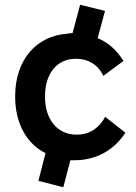

<svg xmlns="http://www.w3.org/2000/svg" viewBox="-20 -668 573 810"><path d="M247 122 277 8H285H288H295C384 8 460 -33 509 -108L424 -175C397 -126 356 -100 306 -100H303C222 -100 170 -164 170 -259V-263C170 -358 221 -420 299 -420H302C352 -420 394 -395 416 -348L501 -411C473 -456 436 -489 392 -507L423 -622L318 -648L286 -528H277C273 -528 268 -527 265 -526C132 -517 44 -414 44 -263V-259C44 -147 93 -61 172 -22L142 95Z"/></svg>

Font: Fixel Display SemiBold
Style: Regular
Weight: 600
Designer: AlfaBravo + MacPaw
Foundry: Kyrylo Tkachov, Marchela Mozhyna, Serhii Makarenko, Maria Weinstein, Zakhar Kryvoshyya
Version: Version 1.211